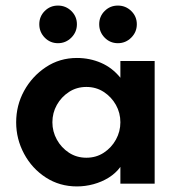

<svg xmlns="http://www.w3.org/2000/svg" viewBox="-20 -659 638 689"><path d="M256 10Q194 10 144.5 -22Q95 -54 66.5 -107Q38 -160 38 -220Q38 -281 66.5 -333Q95 -385 144.5 -418Q194 -451 256 -451Q302 -451 342.5 -433.5Q383 -416 412 -380V-440H535V0H412V-60Q395 -37 370 -21.5Q345 -6 315.5 2Q286 10 256 10ZM290 -93Q325 -93 352.5 -111Q380 -129 396 -158Q412 -187 412 -220Q412 -254 396 -282.5Q380 -311 352.5 -329Q325 -347 290 -347Q255 -347 227.5 -329Q200 -311 184 -282.5Q168 -254 168 -220Q168 -187 184 -158Q200 -129 227.5 -111Q255 -93 290 -93ZM403 -504Q375 -504 355.5 -524Q336 -544 336 -572Q336 -600 355.5 -619.5Q375 -639 403 -639Q431 -639 451 -619.5Q471 -600 471 -572Q471 -544 451 -524Q431 -504 403 -504ZM188 -504Q160 -504 140.5 -524Q121 -544 121 -572Q121 -600 140.5 -619.5Q160 -639 188 -639Q216 -639 236 -619.5Q256 -600 256 -572Q256 -544 236 -524Q216 -504 188 -504Z"/></svg>

Font: Teachers SemiBold
Style: Regular
Weight: 600
Version: Version 1.001